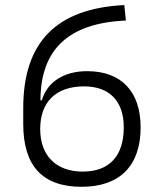

<svg xmlns="http://www.w3.org/2000/svg" viewBox="-20 -716 626 746"><path d="M296.9 9.8C445.3 9.8 526.4 -71.8 526.4 -221.2C526.4 -359.9 451.7 -439.5 318.8 -439.5C229 -439.5 163.6 -398.4 142.6 -326.2H137.2C137.7 -524.4 246.6 -626.5 469.2 -636.2L462.9 -696.3C197.8 -683.1 70.3 -550.8 70.3 -296.4V-233.9C70.3 -71.3 145.5 9.8 296.9 9.8ZM301.8 -49.3C198.2 -49.3 136.2 -110.8 136.2 -214.8C136.2 -320.3 197.8 -380.4 306.6 -380.4C405.8 -380.4 460.9 -322.8 460.9 -221.2C460.9 -109.9 404.8 -49.3 301.8 -49.3Z"/></svg>

Font: Cascadia Mono NF Light
Style: Regular
Weight: 300
Monospace: yes
Designer: Aaron Bell
Foundry: Saja Typeworks
Version: Version 2404.023